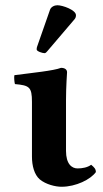

<svg xmlns="http://www.w3.org/2000/svg" viewBox="-20 -703 394 733"><path d="M232 -127V-321C232 -371 236 -427 236 -427C236 -438 227 -444 213 -444C185 -433 104 -425 35 -416C33 -410 35 -388 37 -382C92 -377 102 -371 102 -314V-105C102 -70 111 -36 132 -18C155 1 191 10 215 10C270 10 326 -18 346 -46C346 -58 340 -64 328 -74C315 -64 295 -60 276 -60C254 -60 232 -77 232 -127ZM199 -683C188 -683 175 -677 171 -666L121 -523C120 -520 120 -515 120 -514C120 -507 142 -500 150 -500C154 -500 158 -504 161 -508L265 -630C269 -635 270 -640 270 -645C270 -665 219 -683 199 -683Z"/></svg>

Font: Libertinus Serif
Style: Bold
Weight: 700
Designer: Philipp H. Poll, Khaled Hosny
Foundry: Caleb Maclennan
Version: Version 7.050;RELEASE